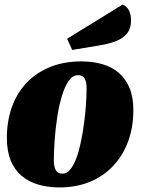

<svg xmlns="http://www.w3.org/2000/svg" viewBox="-20 -798 619 838"><path d="M239 20Q190 20 148 8Q106 -4 75 -30Q44 -56 27 -97Q10 -138 10 -196Q10 -271 32.5 -332.5Q55 -394 97.5 -438Q140 -482 200 -506Q260 -530 335 -530Q385 -530 426.5 -518Q468 -506 498 -480.5Q528 -455 545 -415Q562 -375 562 -318Q562 -243 539.5 -181.5Q517 -120 474.5 -74.5Q432 -29 372.5 -4.5Q313 20 239 20ZM253 -40Q275 -40 292.5 -66Q310 -92 322 -134.5Q334 -177 342 -227Q350 -277 354 -326Q358 -375 358 -413Q358 -439 350 -454.5Q342 -470 320 -470Q297 -470 279.5 -444.5Q262 -419 249.5 -377Q237 -335 229.5 -285Q222 -235 218.5 -186Q215 -137 215 -97Q215 -72 223 -56Q231 -40 253 -40ZM295 -580 273 -629 515 -778Q535 -770 543.5 -751Q552 -732 552 -709Q552 -673 534 -651.5Q516 -630 486 -618.5Q456 -607 421 -601Z"/></svg>

Font: Sansita Swashed Light Black
Style: Regular
Weight: 900
Version: Version 1.003